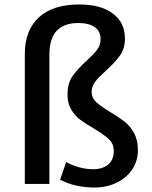

<svg xmlns="http://www.w3.org/2000/svg" viewBox="-20 -823 682 859"><path d="M249 -19 276 -98Q336 -66 397 -66Q439 -66 464 -87Q489 -108 489 -147Q489 -180 467 -200.5Q445 -221 400 -248Q362 -270 338.5 -287.5Q315 -305 298.5 -333Q282 -361 282 -401Q282 -449 304 -481.5Q326 -514 367 -551Q399 -580 414.5 -600.5Q430 -621 430 -648Q430 -683 404 -701.5Q378 -720 330 -720Q201 -720 201 -579V0H91V-581Q91 -687 153.5 -745Q216 -803 335 -803Q431 -803 485 -762.5Q539 -722 539 -650Q539 -606 517 -575Q495 -544 454 -507Q421 -477 405.5 -457Q390 -437 390 -412Q390 -385 409.5 -367Q429 -349 471 -323Q511 -299 536 -280Q561 -261 579 -229Q597 -197 597 -152Q597 -102 570.5 -63.5Q544 -25 499.5 -4.5Q455 16 403 16Q316 16 249 -19Z"/></svg>

Font: Martel Sans SemiBold
Style: Regular
Weight: 600
Designer: Dan Reynolds and Mathieu Réguer
Foundry: Dan Reynolds and Mathieu Réguer
Version: Version 1.002; ttfautohint (v1.1) -l 5 -r 5 -G 72 -x 0 -D la